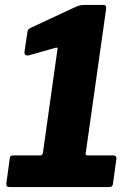

<svg xmlns="http://www.w3.org/2000/svg" viewBox="-20 -762 549 782"><path d="M440 -129Q456 -129 454 -114L440 -13Q439 -6 435.5 -3Q432 0 421 0H21Q11 0 8 -3.5Q5 -7 6 -16L20 -118Q21 -125 24.5 -127Q28 -129 36 -129H143Q154 -129 155 -141L214 -561Q215 -565 213.5 -567Q212 -569 205 -567L99 -537Q77 -532 80 -553L91 -627Q92 -638 95 -641.5Q98 -645 106 -649L284 -732Q299 -739 307.5 -740.5Q316 -742 328 -742H401Q415 -742 412 -724L329 -137Q328 -129 336 -129H440Z"/></svg>

Font: Libre Franklin Thin
Style: Bold Italic
Weight: 700
Italic angle: -8°
Version: Version 3.000